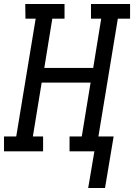

<svg xmlns="http://www.w3.org/2000/svg" viewBox="-30 -755 669 958"><path d="M410 183 441 0H317V-74H378L422 -343H178L134 -74H185V0H-10V-74H51L148 -662H97L96 -735H292V-662H231L191 -416H435L475 -662H424V-735H619V-662H558L461 -74H537L494 183Z"/></svg>

Font: Iosevka Plex Etoile
Style: Italic
Weight: 400
Italic angle: -9°
Designer: Belleve Invis
Foundry: Belleve Invis
Version: Version 25.1.1; ttfautohint (v1.8.4)